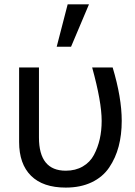

<svg xmlns="http://www.w3.org/2000/svg" viewBox="-20 -850 623 888"><path d="M68.4 -193.4V-538.1H160.2V-213.9Q160.2 -60.5 284.2 -60.5Q329.1 -60.5 362.8 -80.1Q396.5 -99.6 414.6 -133.8Q432.6 -168 441.4 -207Q450.2 -246.1 450.2 -291Q450.2 -378.9 406.2 -538.1H501Q543 -398.4 543 -291Q543 -226.6 528.8 -172.9Q514.6 -119.1 484.9 -75.2Q455.1 -31.2 403.8 -6.8Q352.5 17.6 284.2 17.6Q178.7 17.6 123.5 -37.1Q68.4 -91.8 68.4 -193.4ZM242.2 -633.8 293 -830.1H391.6L308.6 -633.8Z"/></svg>

Font: Gothic A1 Medium
Style: Regular
Weight: 500
Designer: HanYang I&C Co.,Ltd.
Foundry: HanYang I&C Co.,Ltd.
Version: Version 2.50